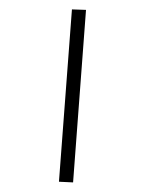

<svg xmlns="http://www.w3.org/2000/svg" viewBox="-216 -843 743 985"><g transform="rotate(-20 156.0 -351.0)"><path d="M7 67 -60 39 305 -769 372 -742Z"/></g></svg>

Font: Nunitoga
Style: Medium Italic
Weight: 500
Italic angle: -9°
Designer: Vernon Adams
Foundry: Vernon Adams
Version: Version 1.0